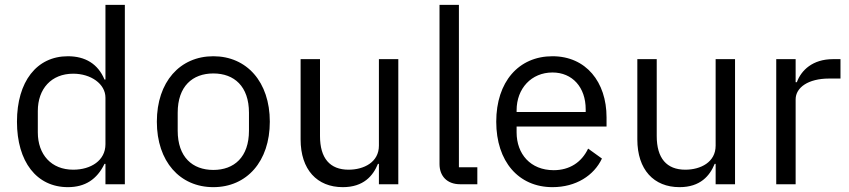

<svg xmlns="http://www.w3.org/2000/svg" viewBox="-20 -760 3504 792"><path d="M415 0H495V-740H415V-432H411C384 -497 331 -528 260 -528C131 -528 50 -423 50 -258C50 -93 131 12 260 12C331 12 380 -20 411 -84H415ZM282 -60C192 -60 136 -122 136 -214V-302C136 -394 192 -456 282 -456C355 -456 415 -414 415 -357V-165C415 -98 355 -60 282 -60Z M860 12C998 12 1093 -94 1093 -258C1093 -422 998 -528 860 -528C722 -528 627 -422 627 -258C627 -94 722 12 860 12ZM860 -59C774 -59 713 -112 713 -221V-295C713 -404 774 -457 860 -457C946 -457 1007 -404 1007 -295V-221C1007 -112 946 -59 860 -59Z M1543 0H1623V-516H1543V-159C1543 -91 1481 -60 1418 -60C1341 -60 1300 -107 1300 -199V-516H1220V-185C1220 -60 1288 12 1394 12C1480 12 1519 -35 1539 -84H1543Z M1949 0V-70H1873V-740H1793V-83C1793 -35 1823 0 1878 0Z M2259 12C2356 12 2430 -36 2463 -106L2406 -147C2379 -90 2329 -58 2264 -58C2168 -58 2111 -125 2111 -214V-238H2482V-276C2482 -422 2397 -528 2259 -528C2119 -528 2027 -422 2027 -258C2027 -94 2119 12 2259 12ZM2259 -461C2341 -461 2396 -400 2396 -309V-298H2111V-305C2111 -395 2172 -461 2259 -461Z M2932 0H3012V-516H2932V-159C2932 -91 2870 -60 2807 -60C2730 -60 2689 -107 2689 -199V-516H2609V-185C2609 -60 2677 12 2783 12C2869 12 2908 -35 2928 -84H2932Z M3262 0V-350C3262 -399 3314 -436 3400 -436H3447V-516H3416C3332 -516 3285 -470 3267 -421H3262V-516H3182V0Z"/></svg>

Font: IBM Plex Thai Looped
Style: Regular
Weight: 400
Designer: Mike Abbink, Paul van der Laan, Pieter van Rosmalen, Ben Mitchell, Mark Frömberg
Foundry: Bold Monday
Version: Version 1.0